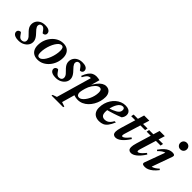

<svg xmlns="http://www.w3.org/2000/svg" viewBox="88 -1714 2966 2966"><g transform="rotate(45 1571.0 -231.0)"><path d="M51.5 -110Q56.5 -106 63.2 -96.8Q70 -87.5 85.5 -65.5Q101 -43.5 115.8 -35Q130.5 -26.5 146 -26.5Q165 -26.5 179.8 -32.8Q194.5 -39 202.8 -51.8Q211 -64.5 211 -82Q211 -95.5 206 -109.5Q201 -123.5 187.8 -140.8Q174.5 -158 149 -181.5Q124 -205.5 108.8 -226.5Q93.5 -247.5 87 -267.5Q80.5 -287.5 80.5 -309Q80.5 -348 100.2 -380.5Q120 -413 157 -432.2Q194 -451.5 246 -451.5Q286.5 -451.5 311 -442Q335.5 -432.5 346.8 -416.5Q358 -400.5 358 -381Q358 -366 351.5 -355.2Q345 -344.5 333 -338.5Q321 -332.5 304.5 -332.5Q300.5 -337 293.8 -345.2Q287 -353.5 274 -372.5Q260.5 -391.5 245.8 -401.8Q231 -412 216.5 -412Q192 -412 178.8 -398.8Q165.5 -385.5 165.5 -362.5Q165.5 -351 171 -338Q176.5 -325 190.2 -307.2Q204 -289.5 229 -264Q254.5 -238 269 -216Q283.5 -194 290 -174.2Q296.5 -154.5 296.5 -135.5Q296.5 -95.5 273.2 -62Q250 -28.5 209.5 -8.2Q169 12 117 12Q74.5 12 47.5 2.2Q20.5 -7.5 7.8 -24Q-5 -40.5 -5 -59.5Q-5 -74.5 2 -85.8Q9 -97 21.8 -103.5Q34.5 -110 51.5 -110Z M641 -451.5Q691 -451.5 725.5 -431.8Q760 -412 778 -375.8Q796 -339.5 796 -289.5Q796 -229 775.5 -174.5Q755 -120 719 -78Q683 -36 635.8 -12Q588.5 12 533.5 12Q484 12 449.2 -7.5Q414.5 -27 396.5 -63.5Q378.5 -100 378.5 -149.5Q378.5 -210.5 399 -264.8Q419.5 -319 455.5 -361Q491.5 -403 538.8 -427.2Q586 -451.5 641 -451.5ZM533 -28Q555 -28 577.2 -46.5Q599.5 -65 619.2 -96.8Q639 -128.5 654.2 -168.5Q669.5 -208.5 678.5 -251.8Q687.5 -295 687.5 -336Q687.5 -376.5 676.2 -394Q665 -411.5 641.5 -411.5Q619.5 -411.5 597.2 -392.8Q575 -374 555.2 -342.2Q535.5 -310.5 520.2 -270.5Q505 -230.5 496 -187.2Q487 -144 487 -103Q487 -63 498.2 -45.5Q509.5 -28 533 -28Z M864.5 -110Q869.5 -106 876.2 -96.8Q883 -87.5 898.5 -65.5Q914 -43.5 928.8 -35Q943.5 -26.5 959 -26.5Q978 -26.5 992.8 -32.8Q1007.5 -39 1015.8 -51.8Q1024 -64.5 1024 -82Q1024 -95.5 1019 -109.5Q1014 -123.5 1000.8 -140.8Q987.5 -158 962 -181.5Q937 -205.5 921.8 -226.5Q906.5 -247.5 900 -267.5Q893.5 -287.5 893.5 -309Q893.5 -348 913.2 -380.5Q933 -413 970 -432.2Q1007 -451.5 1059 -451.5Q1099.5 -451.5 1124 -442Q1148.5 -432.5 1159.8 -416.5Q1171 -400.5 1171 -381Q1171 -366 1164.5 -355.2Q1158 -344.5 1146 -338.5Q1134 -332.5 1117.5 -332.5Q1113.5 -337 1106.8 -345.2Q1100 -353.5 1087 -372.5Q1073.5 -391.5 1058.8 -401.8Q1044 -412 1029.5 -412Q1005 -412 991.8 -398.8Q978.5 -385.5 978.5 -362.5Q978.5 -351 984 -338Q989.5 -325 1003.2 -307.2Q1017 -289.5 1042 -264Q1067.5 -238 1082 -216Q1096.5 -194 1103 -174.2Q1109.5 -154.5 1109.5 -135.5Q1109.5 -95.5 1086.2 -62Q1063 -28.5 1022.5 -8.2Q982 12 930 12Q887.5 12 860.5 2.2Q833.5 -7.5 820.8 -24Q808 -40.5 808 -59.5Q808 -74.5 815 -85.8Q822 -97 834.8 -103.5Q847.5 -110 864.5 -110Z M1360.5 -147Q1355.5 -126.5 1353.5 -112.2Q1351.5 -98 1351.5 -88Q1351.5 -61 1364.2 -44Q1377 -27 1405 -27Q1425 -27 1447.2 -42.5Q1469.5 -58 1490.2 -84.8Q1511 -111.5 1527.8 -146.2Q1544.5 -181 1554.5 -220.2Q1564.5 -259.5 1564.5 -299Q1564.5 -333 1553.8 -349.5Q1543 -366 1517.5 -366Q1501.5 -366 1484 -356Q1466.5 -346 1449.5 -328.5Q1432.5 -311 1417.2 -288.2Q1402 -265.5 1390.5 -240.2Q1379 -215 1372 -190ZM1282.5 -42 1337.5 -41 1267 206 1340.5 230.5 1334 249.5H1079L1085.5 230.5L1154 206L1319 -367.5Q1318.5 -368.5 1317.2 -369.5Q1316 -370.5 1313.5 -370.5Q1295.5 -370.5 1279.2 -363.5Q1263 -356.5 1246.5 -337.2Q1230 -318 1210 -280L1189 -288.5Q1212 -351 1238.8 -386.5Q1265.5 -422 1296.2 -436.8Q1327 -451.5 1361 -451.5Q1382 -451.5 1399 -448.8Q1416 -446 1436.5 -441.5L1384.5 -254.5L1376 -260.5Q1409.5 -328 1442.8 -370.2Q1476 -412.5 1509.5 -432Q1543 -451.5 1576 -451.5Q1629 -451.5 1658.5 -415.8Q1688 -380 1688 -324.5Q1688 -274.5 1674.5 -226Q1661 -177.5 1636 -134.5Q1611 -91.5 1577 -58.5Q1543 -25.5 1501.2 -6.8Q1459.5 12 1412.5 12Q1368 12 1333 -1.5Q1298 -15 1282.5 -42Z M1980 -411Q1956.5 -411 1935.8 -395.8Q1915 -380.5 1898.5 -354.2Q1882 -328 1870.2 -295.2Q1858.5 -262.5 1852 -227.5Q1845.5 -192.5 1845.5 -160Q1845.5 -109.5 1866 -88Q1886.5 -66.5 1921.5 -66.5Q1946.5 -66.5 1968 -74.8Q1989.5 -83 2009.5 -103Q2029.5 -123 2049.5 -159.5H2077Q2049.5 -92.5 2020 -55Q1990.5 -17.5 1956 -2.8Q1921.5 12 1878 12Q1831 12 1797.8 -5.5Q1764.5 -23 1747 -56.5Q1729.5 -90 1729.5 -136.5Q1729.5 -189 1743.5 -236.2Q1757.5 -283.5 1782.8 -322.8Q1808 -362 1841.5 -390.8Q1875 -419.5 1914.8 -435.5Q1954.5 -451.5 1997 -451.5Q2040 -451.5 2066 -439Q2092 -426.5 2103.8 -406Q2115.5 -385.5 2115.5 -360.5Q2115.5 -337.5 2106.5 -315.2Q2097.5 -293 2082.5 -277.5Q2054 -266 2022.5 -254.2Q1991 -242.5 1957.5 -231.8Q1924 -221 1889.5 -210.8Q1855 -200.5 1821.5 -192L1823 -229.5Q1871 -244.5 1905 -258.5Q1939 -272.5 1961 -285.5Q1983 -298.5 1995.5 -311.8Q2008 -325 2013 -339Q2018 -353 2018 -368.5Q2018 -382 2013.8 -391.5Q2009.5 -401 2001.2 -406Q1993 -411 1980 -411Z M2175.5 -395 2185 -439.5H2489L2480 -395ZM2303 -153.5Q2297 -135 2294 -123.5Q2291 -112 2290 -104.8Q2289 -97.5 2289 -92.5Q2289 -83.5 2293 -79.2Q2297 -75 2303.5 -75Q2314 -75 2330 -85Q2346 -95 2366.8 -115.5Q2387.5 -136 2412 -167L2433 -152Q2405.5 -108.5 2379 -77.5Q2352.5 -46.5 2327.5 -26.8Q2302.5 -7 2279.5 2.2Q2256.5 11.5 2235 11.5Q2208 11.5 2191 -4Q2174 -19.5 2174 -59Q2174 -75 2178.2 -99.2Q2182.5 -123.5 2192.5 -155.5L2309.5 -544H2423Z M2513.5 -395 2523 -439.5H2827L2818 -395ZM2641 -153.5Q2635 -135 2632 -123.5Q2629 -112 2628 -104.8Q2627 -97.5 2627 -92.5Q2627 -83.5 2631 -79.2Q2635 -75 2641.5 -75Q2652 -75 2668 -85Q2684 -95 2704.8 -115.5Q2725.5 -136 2750 -167L2771 -152Q2743.5 -108.5 2717 -77.5Q2690.5 -46.5 2665.5 -26.8Q2640.5 -7 2617.5 2.2Q2594.5 11.5 2573 11.5Q2546 11.5 2529 -4Q2512 -19.5 2512 -59Q2512 -75 2516.2 -99.2Q2520.5 -123.5 2530.5 -155.5L2647.5 -544H2761Z M2826 -38 2956.5 -393.5 2978.5 -372.5Q2957 -373.5 2935 -365.5Q2913 -357.5 2889.8 -340.5Q2866.5 -323.5 2841 -296L2824 -311Q2860.5 -363.5 2894.5 -394.2Q2928.5 -425 2960.8 -438Q2993 -451 3023.5 -451Q3056 -451 3067.8 -438.8Q3079.5 -426.5 3070.5 -402L2940 -37L2919.5 -65Q2941 -63.5 2963.2 -70Q2985.5 -76.5 3009.8 -92.5Q3034 -108.5 3061 -134L3077 -117.5Q3040 -70.5 3005.5 -42Q2971 -13.5 2939.5 -0.8Q2908 12 2878 12Q2841.5 12 2829 -0.2Q2816.5 -12.5 2826 -38ZM3003 -640Q3003 -661 3012.5 -677.2Q3022 -693.5 3038.2 -703Q3054.5 -712.5 3075.5 -712.5Q3107 -712.5 3127 -692.2Q3147 -672 3147 -641Q3147 -620 3137.8 -603.8Q3128.5 -587.5 3112.2 -578Q3096 -568.5 3074.5 -568.5Q3043.5 -568.5 3023.2 -589Q3003 -609.5 3003 -640Z"/></g></svg>

Font: Newsreader 24pt SemiBold
Style: Italic
Weight: 600
Italic angle: -17°
Designer: Hugues Gentile
Foundry: Production Type
Version: Version 1.003